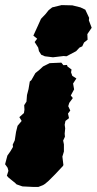

<svg xmlns="http://www.w3.org/2000/svg" viewBox="-76 -543 380 754"><path d="M208 -522 240 -514 259 -505 274 -473 273 -463 284 -434 267 -409 268 -387 254 -376 247 -361 236 -356 223 -342 185 -322 174 -323 132 -318 100 -322 86 -328 77 -342 74 -356 60 -378 70 -391 55 -403 71 -438 85 -469 103 -488 115 -503 129 -514 166 -523ZM165 -297 173 -287 187 -288 189 -282 205 -270 203 -259 208 -245 224 -235 211 -215 215 -192 202 -168 210 -158 196 -139 192 -126 200 -109 191 -97 195 -79 181 -68 178 -53 180 -39 178 -18 179 -6 172 9 175 24V52L169 72L173 105L171 109L140 142L115 167L101 179L93 184L75 191H52L12 189L-11 181L-16 176L-43 154L-49 147L-43 128L-46 116L-56 102L-47 68L-35 51L-25 34L-26 25L-18 8L-13 -25L-7 -49L9 -68L0 -83L18 -99L20 -112L19 -130L28 -144L30 -170L36 -193L41 -223L47 -228L63 -256L79 -269L93 -282L119 -295Z"/></svg>

Font: Winky Rough Black
Style: Italic
Weight: 900
Italic angle: -8.97852°
Designer: Simon Atzbach
Foundry: typofactur
Version: Version 1.206; ttfautohint (v1.8.4.7-5d5b)